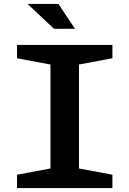

<svg xmlns="http://www.w3.org/2000/svg" viewBox="-20 -959 660 979"><path d="M66.8 -68.1 272.4 -106.6 237.3 -50.8V-679.2L272.4 -623.4L66.8 -661.9V-730H553.2V-661.9L347.6 -623.4L382.7 -679.2V-50.8L347.6 -106.6L553.2 -68.1V0H66.8ZM120.6 -939H277.7L362.4 -812.1H255.4Z"/></svg>

Font: Monaspace Xenon Var
Style: Regular
Weight: 400
Designer: Riley Cran and the Lettermatic Team
Version: Version 1.000 (Monaspace Xenon Var)